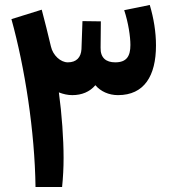

<svg xmlns="http://www.w3.org/2000/svg" viewBox="-20 -753 711 773"><path d="M148 -714 26 -676C80 -481 120 -225 123 0H230C234 -39 236 -78 236 -117C236 -194 229 -293 217 -381C235 -374 253 -370 271 -370C309 -370 341 -383 364 -410C385 -385 418 -370 455 -370C561 -370 608 -448 608 -570C608 -624 599 -679 583 -733L480 -712C497 -661 505 -605 505 -572C505 -527 490 -502 444 -502C407 -502 384 -520 385 -561L386 -667L312 -668L308 -555C306 -522 288 -502 253 -502C224 -502 193 -530 185 -566C173 -616 160 -670 148 -714Z"/></svg>

Font: Wafeq
Style: Bold
Weight: 700
Designer: Rasmus Andersson & Azza Alameddine
Foundry: Google & TypeTogether
Version: Version 3.000;FEAKit 1.0